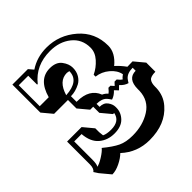

<svg xmlns="http://www.w3.org/2000/svg" viewBox="-207 -863 1087 1087"><g transform="rotate(-45 336.5 -320.0)"><path d="M587 -472Q587 -415 529 -367Q556 -343 579 -311Q591 -312 621 -312L671 -252V-179Q633 -179 621.5 -164.5Q610 -150 610 -121V-111Q608 -50 570 -7Q502 72 375 72Q276 72 205 6Q184 27 150 43.5Q116 60 88 60L38 0L21 -26Q38 -37 38 -71V-253H154L204 -193V-162L207 -134Q227 -124 262 -124Q331 -124 341 -179H332L282 -239V-288H258L208 -348V-416H97L47 -476V-700H171L195 -672Q254 -712 332 -712Q432 -712 509.5 -645Q587 -578 587 -472ZM395 -279Q405 -285 419 -303H435L451 -285L468 -303H485Q499 -285 509 -279L518 -289Q524 -294 531 -299Q524 -336 489.5 -365Q455 -394 412 -399V-414Q450 -432 479 -464.5Q508 -497 508 -535Q508 -603 457.5 -643.5Q407 -684 332 -684Q217 -684 151 -601H146V-672H70V-504H142Q173 -616 262 -616Q312 -616 334.5 -586Q357 -556 357 -525.5Q357 -495 343.5 -472.5Q330 -450 310 -439Q272 -419 235 -419V-374H239Q338 -374 366 -301Q385 -292 395 -279ZM307 -286V-262Q340 -262 355.5 -240.5Q371 -219 371 -198V-191Q371 -153 343 -124Q315 -95 260.5 -95Q206 -95 168.5 -127Q131 -159 126 -225H67V-82Q67 -38 57 -31Q75 -33 107.5 -53.5Q140 -74 151 -89Q201 -48 236.5 -31Q272 -14 325 -14Q407 -14 467.5 -52.5Q528 -91 531 -166V-179Q531 -262 596 -262V-286Q553 -286 533 -263Q525 -253 518 -241Q494 -247 472 -271L451 -250L431 -271Q411 -249 386 -241Q374 -259 369 -264Q349 -286 307 -286ZM312 -529Q246 -529 220 -442Q329 -448 329 -526Z"/></g></svg>

Font: Ewert
Style: Regular
Weight: 400
Designer: Johan Kallas, Mihkel Virkus
Foundry: Johan Kallas, Mihkel Virkus
Version: Version 1.001